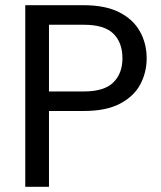

<svg xmlns="http://www.w3.org/2000/svg" viewBox="-20 -717 619 737"><path d="M543 -493Q543 -440 519 -394Q495 -348 441.5 -319.5Q388 -291 302 -291H168V0H77V-697H302Q384 -697 437.5 -670Q491 -643 517 -596.5Q543 -550 543 -493ZM302 -366Q380 -366 415 -400.5Q450 -435 450 -493Q450 -554 415 -588Q380 -622 302 -622H168V-366Z"/></svg>

Font: Poppins
Style: Regular
Weight: 400
Designer: Ninad Kale (Devanagari), Jonny Pinhorn (Latin)
Version: Version 5.002